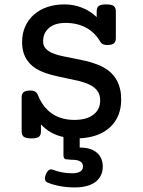

<svg xmlns="http://www.w3.org/2000/svg" viewBox="-20 -610 640 861"><path d="M399.4 -96.2Q429.2 -119.1 429.2 -159.7Q429.2 -186.5 415.5 -204.1Q401.9 -221.7 376 -232.9Q356.9 -241.2 334.2 -246.8Q311.5 -252.4 272 -260.3Q234.4 -268.1 208.7 -274.9Q183.1 -281.7 160.6 -292Q123 -309.1 102.5 -338.9Q79.1 -371.6 79.1 -421.9Q79.1 -459.5 93 -491Q106.9 -522.5 132.8 -544.9Q157.7 -566.9 192.6 -578.6Q227.5 -590.3 269 -590.3Q311 -590.3 348.6 -575.2Q386.2 -560.1 413.6 -533.2V-559.1Q413.6 -576.2 422.9 -583.3Q432.1 -590.3 456.1 -590.3Q480 -590.3 489.7 -583.3Q499.5 -576.2 499.5 -559.1V-439.5Q499.5 -422.4 490.7 -415.3Q481.9 -408.2 460.4 -408.2Q438 -408.2 430.2 -421.9Q406.7 -463.4 366.7 -485.4Q326.7 -507.3 273.9 -507.3Q226.6 -507.3 200 -484.9Q173.3 -462.4 173.3 -424.8Q173.3 -406.7 183.1 -394.5Q192.9 -382.3 211.4 -373.5Q226.1 -366.7 245.4 -361.8Q264.6 -356.9 293.5 -351.6L303.2 -349.6Q342.8 -341.8 365 -336.7Q387.2 -331.5 409.7 -323.2Q460.9 -305.2 488.3 -272.5Q510.3 -246.6 518.6 -210.4Q523.4 -190.4 523.4 -162.6Q523.4 -126 511.5 -95.2Q499.5 -64.5 476.1 -42Q426.8 5.9 337.4 10.3V51.8Q388.7 51.3 415.5 75.7Q428.2 86.9 434.6 102.8Q440.9 118.7 440.9 137.2Q440.9 158.2 432.9 175.3Q424.8 192.4 409.7 204.6Q377 230.5 314.5 230.5Q280.8 230.5 249 224.6Q217.3 218.8 191.9 208Q181.6 203.1 181.6 190.4Q181.6 182.6 185.5 172.4Q189.9 161.6 195.8 155.5Q201.7 149.4 209 149.4Q212.9 149.4 214.8 150.4Q257.8 167 304.2 167Q327.6 167 339.8 159.2Q352.1 151.4 352.1 136.7Q352.1 105 298.3 106.4Q293.5 105.5 286.1 105Q278.8 104.5 275.9 104.5Q264.6 102.1 264.6 86.4V4.4Q205.1 -7.8 163.6 -52.2V-20.5Q163.6 -3.4 154.1 3.7Q144.5 10.7 121.1 10.7Q97.2 10.7 87.2 3.7Q77.1 -3.4 77.1 -20.5V-172.9Q77.1 -189.9 86.2 -197Q95.2 -204.1 116.7 -204.1Q129.4 -204.1 137.5 -199.2Q145.5 -194.3 149.9 -184.1Q171.9 -128.9 213.1 -100.6Q254.4 -72.3 313.5 -72.3Q369.1 -72.3 399.4 -96.2Z"/></svg>

Font: Courier Prime Medium
Style: Regular
Weight: 500
Designer: Alan Dague-Greene
Foundry: Quote-Unquote Apps
Version: Version 1.202